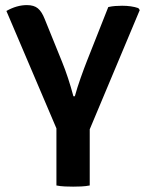

<svg xmlns="http://www.w3.org/2000/svg" viewBox="-20 -710 558 735"><path d="M394.5 -683Q407.5 -686 421 -687Q434.5 -688 447.5 -688Q483 -688 509.5 -679L515 -671.5L323.5 -215V0Q308 3 290.8 3.8Q273.5 4.5 260 4.5Q247 4.5 228.8 3.8Q210.5 3 196 0V-218.5L4.5 -668Q44 -690.5 83 -690.5Q110 -690.5 125 -678Q140 -665.5 151 -637.5L217.5 -473.5Q241.5 -414.5 261 -341.5H266.5Q275.5 -374.5 289 -412.5Q302.5 -450.5 313 -477Z"/></svg>

Font: Signika Negative SC SemiBold
Style: Regular
Weight: 600
Designer: Anna Giedryś
Foundry: Anna Giedryś
Version: Version 2.000; ttfautohint (v1.8.3) -l 8 -r 50 -G 200 -x 9 -